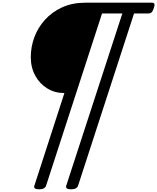

<svg xmlns="http://www.w3.org/2000/svg" viewBox="-20 -1018 1169 1428"><path d="M271 390Q226 390 236 362L459 -326H457Q388 -326 331.5 -360.5Q275 -395 242 -455.5Q209 -516 209 -594Q209 -669 235.5 -741Q262 -813 314.5 -871Q367 -929 442.5 -963.5Q518 -998 616 -998H1109Q1124 -998 1128 -989.5Q1132 -981 1124 -958Q1117 -936 1108 -927Q1099 -918 1084 -918H977L561 362Q552 390 508 390Q464 390 473 362L890 -918H739L323 362Q314 390 271 390Z"/></svg>

Font: Playwrite RO
Style: Regular
Weight: 400
Designer: Veronika Burian, José Scaglione
Foundry: TypeTogether
Version: Version 1.002